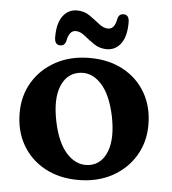

<svg xmlns="http://www.w3.org/2000/svg" viewBox="-51 -721 699 781"><g transform="rotate(5 299.0 -331.0)"><path d="M301.5 -486Q379 -486 437.8 -454.2Q496.5 -422.5 529.2 -366Q562 -309.5 562 -235.5Q562 -164.5 528.2 -108.5Q494.5 -52.5 434.8 -20Q375 12.5 296.5 12.5Q219 12.5 160.2 -19.5Q101.5 -51.5 68.8 -108Q36 -164.5 36 -239Q36 -309.5 69.5 -365.2Q103 -421 163 -453.5Q223 -486 301.5 -486ZM339 -52.5Q387.5 -61.5 408 -115Q428.5 -168.5 411 -256.5Q392.5 -346.5 351.8 -388.8Q311 -431 260.5 -421.5Q211.5 -412.5 190.5 -359.5Q169.5 -306.5 187.5 -217.5Q206 -127.5 247.2 -85.5Q288.5 -43.5 339 -52.5ZM366 -527.5Q337 -527.5 314.2 -543Q291.5 -558.5 272.2 -574.2Q253 -590 235 -590Q207 -590 199.5 -545Q194 -526.5 176 -526.5Q153 -526.5 153 -558.5Q153 -615.5 175 -644.8Q197 -674 232.5 -674Q262 -674 284.5 -658.2Q307 -642.5 326.2 -627Q345.5 -611.5 364 -611.5Q392 -611.5 399 -657Q404.5 -675 422.5 -675Q445.5 -675 445.5 -643.5Q445.5 -586 423.5 -556.8Q401.5 -527.5 366 -527.5Z"/></g></svg>

Font: Fraunces 9pt Soft SemiBold
Style: Regular
Weight: 600
Version: Version 1.000;[b76b70a41]